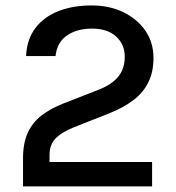

<svg xmlns="http://www.w3.org/2000/svg" viewBox="-20 -668 630 688"><path d="M62.5 0V-100.5Q62.5 -155 79.5 -192.2Q96.5 -229.5 129.2 -254.5Q162 -279.5 208 -297.5L336 -347.5Q382 -366 404.5 -394.2Q427 -422.5 427 -465Q427 -508.5 396.2 -537Q365.5 -565.5 310 -565.5Q255 -565.5 219.5 -540.5Q184 -515.5 179 -467H73.5Q76 -526.5 106.5 -567Q137 -607.5 189 -628Q241 -648.5 308.5 -648.5Q371.5 -648.5 421.5 -624.5Q471.5 -600.5 500.8 -558.2Q530 -516 530 -460Q530 -411 512 -374Q494 -337 459 -310Q424 -283 374 -263L244 -211.5Q200 -194 178.8 -171.5Q157.5 -149 157.5 -113V-87.5H525V0Z"/></svg>

Font: Karla Medium
Style: Regular
Weight: 500
Designer: Jonathan Pinhorn
Version: Version 2.001